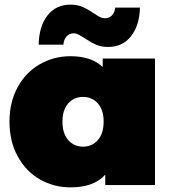

<svg xmlns="http://www.w3.org/2000/svg" viewBox="-20 -800 740 830"><path d="M650 -547H424V-510C392 -541.3 345.7 -557 285 -557C237 -557 192.8 -545.5 152.5 -522.5C112.2 -499.5 80.2 -466.5 56.5 -423.5C32.8 -380.5 21 -330.7 21 -274C21 -217.3 32.8 -167.3 56.5 -124C80.2 -80.7 112.2 -47.5 152.5 -24.5C192.8 -1.5 237 10 285 10C352.3 10 402.3 -8.3 435 -45V0H650ZM403 -194.5C386.3 -175.5 365 -166 339 -166C313 -166 291.7 -175.5 275 -194.5C258.3 -213.5 250 -240 250 -274C250 -308 258.3 -334.3 275 -353C291.7 -371.7 313 -381 339 -381C365 -381 386.3 -371.7 403 -353C419.7 -334.3 428 -308 428 -274C428 -240 419.7 -213.5 403 -194.5ZM395 -607C410.3 -600.3 427.7 -597 447 -597C489 -597 522.2 -612.5 546.5 -643.5C570.8 -674.5 583.7 -715.7 585 -767H478C476.7 -753 472 -741.8 464 -733.5C456 -725.2 445.7 -721 433 -721C426.3 -721 419.5 -722.7 412.5 -726C405.5 -729.3 396.3 -735 385 -743C368.3 -754.3 352.3 -763.3 337 -770C321.7 -776.7 304.3 -780 285 -780C243 -780 209.8 -764.5 185.5 -733.5C161.2 -702.5 148.3 -660.3 147 -607H254C255.3 -622.3 260 -634.3 268 -643C276 -651.7 286.3 -656 299 -656C305.7 -656 312.5 -654.2 319.5 -650.5C326.5 -646.8 335.7 -641.3 347 -634C363.7 -622.7 379.7 -613.7 395 -607Z"/></svg>

Font: Montserrat Custom Black
Style: Regular
Weight: 900
Designer: Julieta Ulanovsky
Foundry: Julieta Ulanovsky
Version: Version 7.200